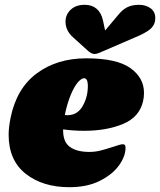

<svg xmlns="http://www.w3.org/2000/svg" viewBox="-20 -777 667 800"><path d="M580 -390Q580 -371 576 -355Q561 -289 492.5 -260.5Q424 -232 331 -232Q284 -232 243 -238Q242 -186 271 -165Q300 -144 352 -144Q376 -144 398 -149.5Q420 -155 454 -166Q482 -176 492 -176Q503 -176 503 -163Q504 -128 477 -89.5Q450 -51 397 -24Q344 3 269 3Q158 3 87 -53Q16 -109 16 -216Q16 -246 24 -286Q49 -409 133.5 -471.5Q218 -534 339 -534Q466 -534 523 -493.5Q580 -453 580 -390ZM261 -297Q303 -297 325 -336Q347 -375 346 -423Q345 -451 330 -451Q319 -451 304 -433.5Q289 -416 274.5 -381Q260 -346 250 -298Q254 -297 261 -297ZM627 -702Q627 -675 608 -657.5Q589 -640 540 -620L394 -557Q382 -552 374 -552Q362 -552 348 -564L285 -621Q253 -649 253 -687Q253 -716 274.5 -736.5Q296 -757 333 -757Q363 -757 382.5 -740.5Q402 -724 409 -692L418 -650L471 -713Q491 -738 511.5 -747.5Q532 -757 559 -757Q588 -757 607.5 -742.5Q627 -728 627 -702Z"/></svg>

Font: Shrikhand
Style: Regular
Weight: 400
Italic angle: -14°
Version: Version 1.000;PS 1.000;hotconv 1.0.88;makeotf.lib2.5.647800